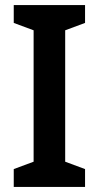

<svg xmlns="http://www.w3.org/2000/svg" viewBox="-20 -734 388 754"><path d="M314 0H34V-70L112 -99V-615L34 -644V-714H314V-644L236 -615V-99L314 -70Z"/></svg>

Font: Noto Sans SemiCondensed SemiBold
Style: Regular
Weight: 600
Width: 4
Designer: Monotype Design Team
Foundry: Monotype Imaging Inc.
Version: Version 2.013; ttfautohint (v1.8.4.7-5d5b)